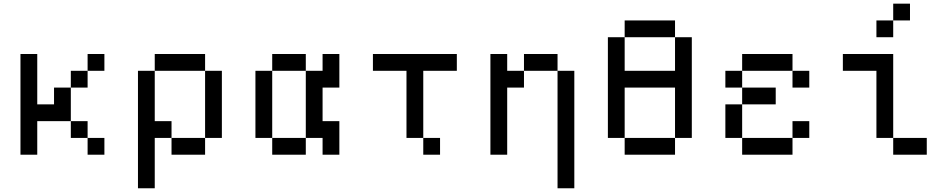

<svg xmlns="http://www.w3.org/2000/svg" viewBox="-20 -838 5131 1040"><path d="M90.9 -545.5V0H181.8V-181.8H363.6V-363.6H272.7V-272.7H181.8V-545.5ZM454.5 -545.5V-454.5H545.5V-545.5ZM363.6 -454.5V-363.6H454.5V-454.5ZM363.6 -181.8V-90.9H454.5V-181.8ZM454.5 -90.9V0H545.5V-90.9Z M727.3 -454.5V181.8H818.2V-90.9H909.1V-181.8H818.2V-454.5ZM818.2 -545.5V-454.5H1090.9V-545.5ZM1090.9 -454.5V-90.9H1181.8V-454.5ZM909.1 -90.9V0H1090.9V-90.9Z M1454.5 -545.5V-454.5H1636.4V-545.5ZM1363.6 -454.5V-90.9H1454.5V-454.5ZM1636.4 -454.5V-90.9H1727.3V0H1818.2V-181.8H1727.3V-363.6H1818.2V-545.5H1727.3V-454.5ZM1454.5 -90.9V0H1636.4V-90.9Z M2454.5 -545.5H2000V-454.5H2181.8V-90.9H2272.7V-454.5H2454.5ZM2272.7 -90.9V0H2363.6V-90.9Z M2636.4 -545.5V0H2727.3V-363.6H2818.2V-454.5H2727.3V-545.5ZM2818.2 -545.5V-454.5H3000V-545.5ZM3000 -454.5V181.8H3090.9V-454.5Z M3272.7 -636.4V-90.9H3363.6V-363.6H3636.4V-90.9H3727.3V-636.4H3636.4V-454.5H3363.6V-636.4ZM3363.6 -90.9V0H3636.4V-90.9ZM3363.6 -727.3V-636.4H3636.4V-727.3Z M3909.1 -454.5V-363.6H4000V-454.5ZM4000 -545.5V-454.5H4272.7V-545.5ZM4000 -363.6V-272.7H4181.8V-363.6ZM3909.1 -272.7V-90.9H4000V-272.7ZM4000 -90.9V0H4272.7V-90.9ZM4272.7 -454.5V-363.6H4363.6V-454.5ZM4272.7 -181.8V-90.9H4363.6V-181.8Z M4727.3 -454.5V-90.9H4818.2V-545.5H4545.5V-454.5ZM4818.2 -90.9V0H5000V-90.9ZM4818.2 -818.2V-727.3H4909.1V-818.2ZM4727.3 -727.3V-636.4H4818.2V-727.3Z"/></svg>

Font: Departure Mono
Style: Regular
Weight: 400
Monospace: yes
Designer: Helena Zhang
Version: Version 1.500;Glyphs 3.3.1 (3343)